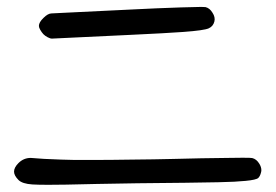

<svg xmlns="http://www.w3.org/2000/svg" viewBox="-20 -527 785 547"><path d="M103.5 -429.7Q98.6 -435.1 94.7 -441.9Q90.8 -448.7 90.8 -453.1Q90.8 -463.4 104 -476.1Q116.7 -488.8 127 -488.8Q131.3 -488.8 195.8 -492.2Q259.8 -495.1 345.7 -499.5Q431.2 -503.9 495.6 -505.9Q536.1 -507.3 553.2 -507.3Q563.5 -507.3 565.4 -506.8Q577.6 -503.9 585.4 -490.7Q593.8 -478 590.8 -465.8Q587.4 -452.1 574.7 -446.3Q562 -440.4 502.4 -436Q476.6 -434.1 439.5 -432.1Q402.8 -430.2 352.1 -427.7Q264.6 -423.3 198.7 -420.4Q132.8 -417 127.9 -417Q123 -417 115.7 -420.9Q108.9 -424.3 103.5 -429.7ZM32.7 -14.2Q20 -26.9 20 -38.1Q20 -49.8 32.7 -62.5Q47.4 -77.1 67.4 -77.1Q70.3 -77.1 73.2 -76.7Q97.2 -74.2 154.3 -72.3Q169.9 -71.8 192.9 -71.3Q192.9 -71.3 243.2 -71.3Q294.4 -71.3 356 -72.3Q418 -72.8 474.6 -74.2Q519.5 -75.7 558.6 -76.2Q560.5 -76.2 562.5 -76.2Q597.7 -77.1 627.9 -77.1Q654.3 -77.6 670.9 -77.6Q695.8 -77.6 698.7 -76.7Q710.9 -73.7 718.8 -60.5Q724.6 -51.3 724.6 -42Q724.6 -39.1 723.6 -35.6Q721.2 -25.4 715.8 -20Q710 -14.6 679.7 -11.7Q666 -10.3 647 -9.3Q627.9 -8.8 601.6 -7.8Q563.5 -6.8 507.3 -6.3Q451.2 -5.9 371.6 -4.9Q304.7 -3.9 254.9 -2.9Q204.6 -1.5 168.5 -1Q139.2 -0.5 117.7 -0.5Q88.4 -0.5 72.3 -1.5Q43.5 -3.4 32.7 -14.2Z"/></svg>

Font: Casuwalt
Style: Regular
Weight: 400
Designer: Walter E Stewart
Version: 0.1